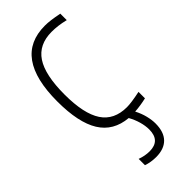

<svg xmlns="http://www.w3.org/2000/svg" viewBox="-247 -595 861 861"><g transform="rotate(-45 183.5 -165.0)"><path d="M180 220Q165 220 149 217.5Q133 215 119 210V170Q149 181 178 181Q246 181 246 110Q246 87 238.5 60.5Q231 34 217 9Q128 1 85.5 -67.5Q43 -136 43 -270Q43 -550 244 -550Q261 -550 280.5 -547.5Q300 -545 331 -539V-498Q306 -504 286 -506.5Q266 -509 246 -509Q165 -509 126.5 -451Q88 -393 88 -269Q88 -147 126.5 -89Q165 -31 246 -31Q274 -31 331 -43V-2Q314 2 294.5 5Q275 8 258 9Q272 36 278.5 62.5Q285 89 285 111Q285 165 258 192.5Q231 220 180 220Z"/></g></svg>

Font: Encode Sans Compressed
Style: ExtraLight
Weight: 200
Designer: Pablo Impallari, Andres Torresi
Foundry: Pablo Impallari, Andres Torresi
Version: Version 1.000; ttfautohint (v1.00) -l 8 -r 50 -G 200 -x 14 -